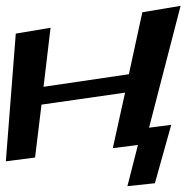

<svg xmlns="http://www.w3.org/2000/svg" viewBox="-52 -518 649 657"><path d="M478 109 534 -91 458 -81 566 -498 435 -476 389 -264 97 -221 121 -423 2 -403 -32 34 68 21 90 -160 376 -201 334 -11 420 -22 384 119Z"/></svg>

Font: Gamestation Warped
Style: Italic
Weight: 400
Designer: Jonas Hecksher
Foundry: Jonas Hecksher, Playtypeª, e-types AS
Version: Version 1.003